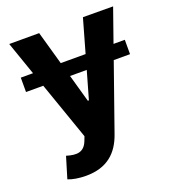

<svg xmlns="http://www.w3.org/2000/svg" viewBox="-136 -649 864 959"><g transform="rotate(-20 296.0 -170.0)"><path d="M571.7 -367.9H511.7L573.9 -544.7L413.7 -545.5L363.3 -367.9H231.2L181.1 -545.5H22L83.8 -367.9H18.8V-291.5H110.4L217.7 15.6L208.8 38.7C188.9 89.8 150.9 92.3 97.7 76L63.6 188.9C85.2 198.2 120.4 204.5 158.7 204.5C271.3 204.5 331 147 361.9 58.9L485.1 -291.5H571.7ZM341.6 -291.5 299.7 -144.9H294L252.8 -291.5Z"/></g></svg>

Font: Karasuma Gothic
Style: Bold
Weight: 700
Designer: Rasmus Andersson / Ryoko Nishizuka
Foundry: Genbu
Version: Version 1.00